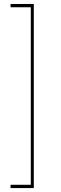

<svg xmlns="http://www.w3.org/2000/svg" viewBox="-20 -750 306 968"><path d="M33.2 198.2H150.4V-730H33.2V-713.4H135.3V181.6H33.2Z"/></svg>

Font: Now Thin
Style: Regular
Weight: 100
Designer: Alfredo Marco Pradil
Foundry: Alfredo Marco Pradil
Version: Version 1.200;hotconv 1.0.109;makeotfexe 2.5.65596